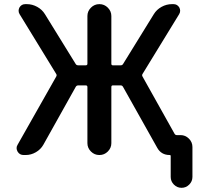

<svg xmlns="http://www.w3.org/2000/svg" viewBox="-20 -774 991 932"><path d="M803.7 -21.5Q762.7 -21.5 743.2 -56.6L577.1 -352.5Q573.2 -359.4 566.4 -359.4H527.3Q520.5 -359.4 520.5 -351.6V-79.1Q520.5 -55.7 503.4 -38.6Q486.3 -21.5 462.9 -21.5H461.9Q438.5 -21.5 421.4 -38.6Q404.3 -55.7 404.3 -79.1V-351.6Q404.3 -359.4 396.5 -359.4H359.4Q351.6 -359.4 347.7 -352.5L190.4 -71.3Q177.7 -48.8 154.3 -35.2Q130.9 -21.5 104.5 -21.5H94.7Q75.2 -21.5 65.4 -38.1Q60.5 -46.9 60.5 -55.2Q60.5 -63.5 65.4 -71.3L252.9 -402.3Q256.8 -409.2 252.9 -415L75.2 -705.1Q70.3 -712.9 70.3 -721.7Q70.3 -729.5 74.2 -737.3Q84 -753.9 102.5 -753.9H110.4Q136.7 -753.9 160.6 -740.7Q184.6 -727.5 198.2 -705.1L347.7 -462.9Q351.6 -457 359.4 -457H396.5Q404.3 -457 404.3 -464.8V-696.3Q404.3 -719.7 421.4 -736.8Q438.5 -753.9 461.9 -753.9H462.9Q486.3 -753.9 503.4 -736.8Q520.5 -719.7 520.5 -696.3V-464.8Q520.5 -457 527.3 -457H566.4Q573.2 -457 577.1 -462.9L726.6 -705.1Q740.2 -727.5 764.2 -740.7Q788.1 -753.9 814.5 -753.9H822.3Q840.8 -753.9 850.6 -737.3Q854.5 -729.5 854.5 -721.7Q854.5 -712.9 849.6 -705.1L671.9 -415Q668 -409.2 671.9 -402.3L827.1 -125Q831.1 -118.2 837.9 -118.2H856.4Q879.9 -118.2 897 -101.1Q914.1 -84 914.1 -60.5V85Q914.1 106.4 898.4 122.1Q882.8 137.7 861.3 137.7Q839.8 137.7 824.2 122.1Q808.6 106.4 808.6 85V-16.6Q808.6 -21.5 803.7 -21.5Z"/></svg>

Font: Gen Jyuu Gothic P Medium
Style: Regular
Weight: 500
Designer: [Source Han Sans]
Ryoko NISHIZUKA  (kana & ideographs); Paul D. Hunt (Latin, Greek & Cyrillic); Wenlong ZHANG  (bopomofo
Version: Version 1.002.20150607